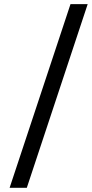

<svg xmlns="http://www.w3.org/2000/svg" viewBox="-20 -731 443 927"><path d="M26.4 175.8 320.3 -710.9H403.3L109.4 175.8Z"/></svg>

Font: Crimson Pro ExtraLight SemiBold
Style: Regular
Weight: 600
Version: Version 1.002